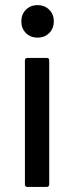

<svg xmlns="http://www.w3.org/2000/svg" viewBox="-20 -737 295 756"><path d="M173.8 -606.9Q155.8 -588.9 127.9 -588.9Q100.1 -588.9 82 -606.9Q64 -625 64 -652.8Q64 -680.7 82 -698.7Q100.1 -716.8 127.9 -716.8Q155.8 -716.8 173.8 -698.7Q191.9 -680.7 191.9 -652.8Q191.9 -625 173.8 -606.9ZM164.1 -1H87.9Q78.1 -1 78.1 -11.2V-499Q78.1 -508.8 87.9 -508.8H164.1Q173.8 -508.8 173.8 -499V-11.2Q173.8 -1 164.1 -1Z"/></svg>

Font: Gruenseis Font Medium
Style: Regular
Weight: 500
Designer: Jeremy Tribby
Foundry: Tribby Type
Version: Version 1.408;Glyphs 3.1.2 (3151)